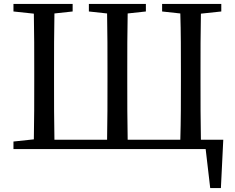

<svg xmlns="http://www.w3.org/2000/svg" viewBox="-20 -753 1188 970"><path d="M1015 -47 1014 -48V-47H995C993 -143 993 -241 993 -343V-392C993 -490 993 -588 995 -684L1098 -695V-733H799V-695L891 -685C894 -589 894 -491 894 -392V-343C894 -243 894 -145 891 -47H625C623 -145 623 -243 623 -343V-392C623 -491 623 -589 625 -685L717 -695V-733H429V-695L521 -685C523 -588 523 -491 523 -392V-343C523 -241 523 -143 521 -47H255C253 -143 253 -240 253 -339V-393C253 -491 253 -588 255 -685L347 -695V-733H48V-695L151 -684C153 -589 153 -491 153 -393V-339C153 -243 153 -146 151 -49L48 -38V0H1019L1042 197H1096L1108 -47Z"/></svg>

Font: Source Han Serif JP Medium
Style: Regular
Weight: 500
Designer: Ryoko NISHIZUKA 西塚涼子 (kana & ideographs); Frank Grießhammer (Latin, Greek & Cyrillic); Wenlong ZHANG 张文龙 (bopomofo); San
Foundry: Adobe Systems Incorporated
Version: Version 1.001;PS 1.001;hotconv 16.6.54;makeotf.lib2.5.65590